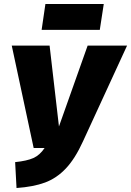

<svg xmlns="http://www.w3.org/2000/svg" viewBox="-20 -925 658 964"><path d="M397 -216Q357 -128 310.5 -79Q264 -30 206 -8.5Q148 13 63 19L56 -111Q115 -117 147.5 -131.5Q180 -146 204 -182H149L39 -696H229L276 -290L420 -696H618ZM481 -775H189L208 -905H501Z"/></svg>

Font: Fira Sans Condensed Black
Style: Italic
Weight: 900
Width: 3
Italic angle: -8°
Designer: Carrois Corporate & Edenspiekermann AG
Foundry: Carrois Corporate GbR & Edenspiekermann AG
Version: Version 4.203